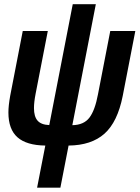

<svg xmlns="http://www.w3.org/2000/svg" viewBox="-20 -674 656 902"><path d="M319.8 -85.9Q374 -86.9 400.1 -121.3Q426.3 -155.8 440.4 -231.4L498 -528.3H615.7L556.6 -223.6Q532.2 -100.6 470.7 -45.9Q409.2 8.8 302.2 9.8L263.7 207.5H154.3L192.9 9.8Q105 8.8 62.3 -28.8Q19.5 -66.4 19.5 -145.5Q19.5 -176.8 27.8 -223.6L86.9 -528.3H204.6L147 -231.9Q139.6 -193.4 139.6 -166Q139.6 -126.5 156.5 -107.2Q173.3 -87.9 211.4 -86.4L321.8 -654.3H430.2Z"/></svg>

Font: Cousine
Style: Bold Italic
Weight: 700
Italic angle: -12°
Monospace: yes
Designer: Steve Matteson
Foundry: Ascender Corporation
Version: Version 1.20